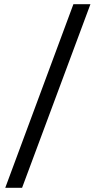

<svg xmlns="http://www.w3.org/2000/svg" viewBox="-20 -751 484 913"><path d="M5 142 329 -731H410L85 142Z"/></svg>

Font: Arima Madurai
Style: Regular
Weight: 400
Designer: Joana Correia and Natanael Gama
Foundry: NDISCOVER
Version: Version 1.019